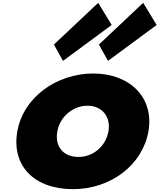

<svg xmlns="http://www.w3.org/2000/svg" viewBox="-20 -1311 1124 1353"><path d="M360 -997 424 -882 767 -1135 672 -1291ZM677 -997 741 -882 1084 -1135 989 -1291ZM102 -385C144 -625 378 -793 638 -793C893 -793 1068 -625 1026 -385C984 -148 760 22 494 22C216 22 60 -148 102 -385ZM384 -385C365 -280 425 -205 533 -205C637 -205 725 -280 744 -385C763 -491 696 -566 597 -566C496 -566 403 -491 384 -385Z"/></svg>

Font: Hussar Dziwak
Style: Kur
Weight: 400
Version: Version 1.022